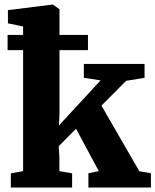

<svg xmlns="http://www.w3.org/2000/svg" viewBox="-20 -840 696 860"><path d="M28.5 0V-63.5L83.5 -73.5V-721.5L15.5 -735.5V-794.5L214 -819.5H217.5L246.5 -798.5V-330L244 -278L430.5 -480L355.5 -491.5V-553.5H627.5V-491.5L545 -478L434.5 -367L604 -73L656 -64V0H376V-64L422.5 -73.5L320.5 -263.5L243 -185L246 -135V-73.5L303 -63.5V0ZM14 -683.5H374V-615.5H14Z"/></svg>

Font: Merriweather 24pt Black
Style: Regular
Weight: 900
Designer: Eben Sorkin
Foundry: Eben Sorkin
Version: Version 2.100